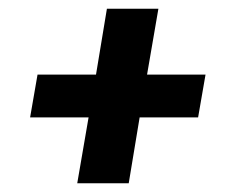

<svg xmlns="http://www.w3.org/2000/svg" viewBox="-20 -560 540 440"><path d="M157 -140 183 -291H49L66 -389H200L225 -540H343L317 -389H451L434 -291H300L275 -140Z"/></svg>

Font: iosevka_custom_sans_ss08 XBd
Style: Italic
Weight: 800
Italic angle: -10°
Designer: Belleve Invis
Foundry: Belleve Invis
Version: Version 10.3.0; ttfautohint (v1.8.3)